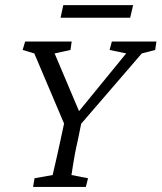

<svg xmlns="http://www.w3.org/2000/svg" viewBox="-20 -737 637 757"><path d="M539.1 -526.4 277.3 -222.7 306.6 -281.2 287.1 -185.5Q279.3 -151.4 274.9 -127.4Q270.5 -103.5 268.1 -87.9Q265.6 -72.3 264.2 -62.5Q262.7 -52.7 261.7 -46.9L327.1 -34.2L318.4 0H110.4L116.2 -34.2L187.5 -46.9Q189.5 -54.7 191.4 -63.5Q193.4 -72.3 196.8 -86.9Q200.2 -101.6 205.6 -125.5Q210.9 -149.4 218.8 -185.5L239.3 -281.2L244.1 -222.7L115.2 -526.4L69.3 -540L79.1 -573.2H262.7L257.8 -540L195.3 -526.4L294.9 -291H285.2L477.5 -526.4L412.1 -540L420.9 -573.2H596.7L591.8 -540ZM229.5 -716.8H504.9L493.2 -667H218.8Z"/></svg>

Font: Crimson Pro Light
Style: Italic
Weight: 300
Italic angle: -12°
Designer: Jacques Le Bailly
Foundry: Baron von Fonthausen
Version: Version 1.003